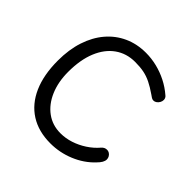

<svg xmlns="http://www.w3.org/2000/svg" viewBox="-199 -963 1169 1169"><g transform="rotate(45 385.5 -379.0)"><path d="M681 -681Q687 -677 691 -669.5Q695 -662 695 -654Q695 -641 688.5 -630Q682 -619 672.5 -612.5Q663 -606 653 -606Q642 -606 634 -612Q626 -618 618 -623Q579 -650 547.5 -665.5Q516 -681 483.5 -687.5Q451 -694 408 -694Q334 -694 278.5 -654.5Q223 -615 192.5 -541Q162 -467 162 -363Q162 -276 191 -208.5Q220 -141 272 -103Q324 -65 393 -65Q437 -65 480 -79Q523 -93 562 -118.5Q601 -144 630 -178Q638 -187 646.5 -191Q655 -195 665 -195Q676 -195 685 -189.5Q694 -184 700 -174Q706 -164 706 -152Q706 -139 698 -125Q690 -111 673 -94Q621 -39 547 -8.5Q473 22 393 22Q291 22 218.5 -24Q146 -70 107.5 -157Q69 -244 69 -367Q69 -462 94 -538Q119 -614 165 -668Q211 -722 274.5 -751Q338 -780 415 -780Q463 -780 510 -768.5Q557 -757 600.5 -735Q644 -713 681 -681Z"/></g></svg>

Font: Playpen Sans Arabic
Style: Regular
Weight: 400
Designer: Azza Alameddine, Laura Meseguer, Veronika Burian, José Scaglione
Foundry: TypeTogether
Version: Version 2.000